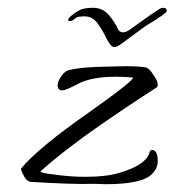

<svg xmlns="http://www.w3.org/2000/svg" viewBox="-20 -468 448 493"><path d="M399 -448Q408 -448 408 -441Q408 -436 402 -433Q392 -425 384 -420Q376 -415 370 -411Q357 -404 337 -389Q317 -374 291 -355Q280 -347 273 -347Q264 -347 251 -374Q244 -389 231 -407.5Q218 -426 197 -426Q189 -426 182.5 -425Q176 -424 171 -419Q165 -414 159 -414Q155 -414 155 -417Q155 -420 160 -425Q174 -437 185.5 -442.5Q197 -448 219 -448Q243 -448 258.5 -430.5Q274 -413 282 -395Q286 -385 296 -385Q304 -385 315 -393Q335 -407 350.5 -418.5Q366 -430 391 -446Q393 -447 395 -447.5Q397 -448 399 -448ZM252 5Q245 5 237.5 4.5Q230 4 222 4Q190 5 149.5 3.5Q109 2 59 -1Q47 -3 40 -19Q34 -30 34 -35Q53 -59 98 -96.5Q143 -134 215 -184Q333 -268 320 -269Q309 -270 298.5 -270.5Q288 -271 278 -271Q214 -271 179 -252Q149 -236 140 -236Q128 -236 128 -249Q128 -259 137.5 -272.5Q147 -286 157 -288Q187 -296 257 -297Q269 -297 280 -297.5Q291 -298 301 -298Q335 -298 354 -295Q363 -293 373 -277Q385 -261 385 -250Q385 -246 383 -244Q335 -213 300 -189.5Q265 -166 242 -150Q144 -82 84 -28Q82 -24 118 -20Q159 -14 199 -14Q253 -14 286 -24Q355 -44 364 -77Q366 -83 370 -83Q385 -83 385 -54Q385 -36 371 -22Q346 5 252 5Z"/></svg>

Font: Ephesis
Style: Regular
Weight: 400
Designer: Robert E. Leuschke
Foundry: Robert E. Leuschke
Version: Version 1.010; ttfautohint (v1.8.3)